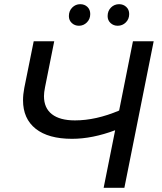

<svg xmlns="http://www.w3.org/2000/svg" viewBox="-20 -897 776 917"><path d="M714 -700 574 0H475L530 -275Q421 -234 324 -234Q211 -234 150.5 -282Q90 -330 90 -418Q90 -446 96 -477L141 -700H239L195 -480Q190 -455 190 -438Q190 -381 228 -351.5Q266 -322 338 -322Q438 -322 549 -369L615 -700ZM309 -820Q309 -845 325 -861Q341 -877 363 -877Q384 -877 397.5 -864Q411 -851 411 -830Q411 -806 395 -790Q379 -774 357 -774Q337 -774 323 -787Q309 -800 309 -820ZM494 -820Q494 -845 510 -861Q526 -877 549 -877Q569 -877 583 -864Q597 -851 597 -830Q597 -806 581 -790Q565 -774 542 -774Q522 -774 508 -787Q494 -800 494 -820Z"/></svg>

Font: Montserrat Alternates Medium
Style: Italic
Weight: 500
Italic angle: -11.3°
Designer: Julieta Ulanovsky
Foundry: Julieta Ulanovsky
Version: Version 7.200